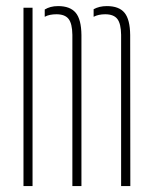

<svg xmlns="http://www.w3.org/2000/svg" viewBox="-20 -626 515 646"><path d="M59 0V-600H89.5V0ZM387.5 0V-509Q387 -546.5 374.8 -562.2Q362.5 -578 334 -578Q311 -578 295 -569.5V-595Q304 -600 315.2 -602.8Q326.5 -605.5 339.5 -605.5Q380.5 -605.5 399 -583Q417.5 -560.5 418 -508L418.5 0ZM223.5 0V-509Q223 -546.5 210.8 -562.2Q198.5 -578 170 -578Q158.5 -578 148.5 -576Q138.5 -574 130.5 -569.5V-594Q139.5 -599.5 150.5 -602.5Q161.5 -605.5 175.5 -605.5Q216 -605.5 234.8 -583Q253.5 -560.5 254 -508V0Z"/></svg>

Font: Big Shoulders Stencil Display ExtraLight
Style: Regular
Weight: 250
Designer: Patric King
Foundry: XO Type Co
Version: Version 2.001